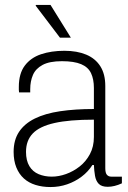

<svg xmlns="http://www.w3.org/2000/svg" viewBox="-20 -743 517 775"><path d="M184 12Q151 12 123.5 3.5Q96 -5 76.5 -22.5Q57 -40 46 -67Q35 -94 35 -130Q35 -178 57 -211Q79 -244 120.5 -264.5Q162 -285 222.5 -294Q283 -303 359 -303V-388Q359 -423 347.5 -447.5Q336 -472 307.5 -484Q279 -496 230 -496Q180 -496 152 -481Q124 -466 113 -440.5Q102 -415 102 -383V-370H57Q56 -375 56 -380Q56 -385 56 -392Q56 -446 80 -478Q104 -510 145.5 -524Q187 -538 240 -538Q291 -538 328 -522.5Q365 -507 385 -475.5Q405 -444 405 -396V-64Q405 -45 411.5 -37.5Q418 -30 429 -30H472V-3Q457 4 442.5 7.5Q428 11 415 11Q390 11 378.5 -1Q367 -13 363.5 -33.5Q360 -54 359 -77H353Q336 -50 309.5 -30Q283 -10 251 1Q219 12 184 12ZM189 -30Q217 -30 246.5 -40.5Q276 -51 301.5 -71Q327 -91 343 -121Q359 -151 359 -190V-260Q260 -260 200 -246.5Q140 -233 112.5 -204.5Q85 -176 85 -130Q85 -95 98.5 -72.5Q112 -50 136 -40Q160 -30 189 -30ZM266 -591H222L124 -720L125 -723H184Z"/></svg>

Font: Archivo SemiCondensed Thin
Style: Regular
Weight: 250
Width: 4
Designer: Hector Gatti
Foundry: Omnibus-Type
Version: Version 2.001